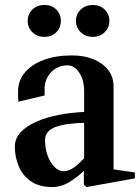

<svg xmlns="http://www.w3.org/2000/svg" viewBox="-20 -740 565 776"><path d="M192 16Q138 16 104.5 -7.5Q71 -31 55.5 -68.5Q40 -106 40 -147Q40 -180 63 -205Q86 -230 126.5 -248Q167 -266 219.5 -276Q272 -286 330 -288L320 -276V-371Q320 -418 300 -447Q280 -476 253 -476Q228 -476 207.5 -464.5Q187 -453 174.5 -432.5Q162 -412 160 -387Q161 -376 160.5 -368Q160 -360 160 -354L54 -329Q53 -338 53 -349Q53 -360 53 -371Q53 -414 80 -446.5Q107 -479 156 -497.5Q205 -516 271 -516Q321 -516 359 -500Q397 -484 418 -456Q439 -428 439 -391V-44L428 -57L525 -43V-19L330 16L319 7V-62L326 -56Q297 -27 262.5 -5.5Q228 16 192 16ZM238 -48Q259 -48 281 -64.5Q303 -81 327 -108L320 -89V-259L333 -244Q251 -243 206.5 -227.5Q162 -212 162 -173Q162 -141 172 -112.5Q182 -84 199.5 -66Q217 -48 238 -48ZM355 -591Q326 -591 306.5 -609.5Q287 -628 287 -656Q287 -683 306.5 -701.5Q326 -720 355 -720Q384 -720 403 -701.5Q422 -683 422 -656Q422 -628 403 -609.5Q384 -591 355 -591ZM160 -591Q130 -591 111 -609.5Q92 -628 92 -656Q92 -683 111 -701.5Q130 -720 160 -720Q189 -720 207.5 -701.5Q226 -683 226 -656Q226 -628 207.5 -609.5Q189 -591 160 -591Z"/></svg>

Font: Wittgenstein SemiBold
Style: Regular
Weight: 600
Designer: Jörg Drees
Foundry: Jörg Drees
Version: Version 1.500